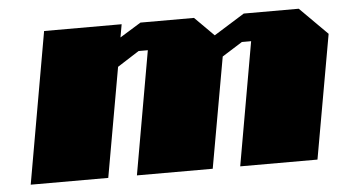

<svg xmlns="http://www.w3.org/2000/svg" viewBox="-42 -592 1191 661"><g transform="rotate(-5 553.0 -261.5)"><path d="M39 0 131 -523H399L391 -478L464 -523H649L715 -457L821 -523H1011L1106 -428L1030 0H763L838 -426H806L736 -382L668 0H406L481 -426H449L374 -378L307 0Z"/></g></svg>

Font: Tomorrow ExtraBold
Style: Italic
Weight: 800
Italic angle: -10°
Designer: Tony de Marco, Monica Rizzolli
Foundry: Just in Type
Version: Version 2.002